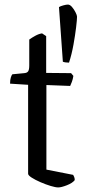

<svg xmlns="http://www.w3.org/2000/svg" viewBox="-20 -820 379 840"><path d="M235 0Q223 0 201.5 -6.5Q180 -13 157 -23Q134 -33 118.5 -43Q103 -53 103 -60V-449L24 -454Q24 -471 27.5 -481.5Q31 -492 34 -495L86 -500Q99 -501 103.5 -508.5Q108 -516 108 -534V-647Q119 -655 134.5 -663.5Q150 -672 164 -674L182 -662V-501L291 -500L301 -488Q299 -474 294.5 -462Q290 -450 287 -444L183 -448V-78L300 -55Q302 -52 304.5 -46Q307 -40 307 -32Q297 -19 272.5 -9.5Q248 0 235 0ZM282 -546Q265 -546 255 -550L238 -789Q244 -793 257 -796.5Q270 -800 277 -800Q286 -800 295 -789.5Q304 -779 310.5 -766Q317 -753 317 -747Q317 -734 313 -700.5Q309 -667 301.5 -625Q294 -583 282 -546Z"/></svg>

Font: Texturina Light
Style: Regular
Weight: 300
Designer: Guillermo Torres Carreño
Foundry: Omnibus-Type
Version: Version 1.002; ttfautohint (v1.8.3)